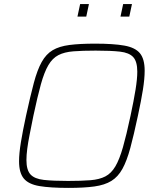

<svg xmlns="http://www.w3.org/2000/svg" viewBox="-20 -909 766 937"><path d="M315 8Q225 8 172 -1Q119 -10 96 -38Q73 -66 73 -122Q73 -160 82 -215Q91 -270 107 -344Q128 -440 145 -504Q162 -568 183.5 -606.5Q205 -645 237 -664Q269 -683 319 -689.5Q369 -696 444 -696Q534 -696 587 -686.5Q640 -677 663 -649Q686 -621 686 -564Q686 -525 677.5 -471.5Q669 -418 653 -344Q633 -250 616 -187Q599 -124 577.5 -85Q556 -46 523.5 -26Q491 -6 440.5 1Q390 8 315 8ZM312 -26Q377 -26 421 -29.5Q465 -33 494 -48Q523 -63 543 -97Q563 -131 580 -190.5Q597 -250 617 -344Q633 -419 641.5 -471.5Q650 -524 650 -559Q650 -609 630 -630.5Q610 -652 565.5 -657Q521 -662 447 -662Q382 -662 338 -658.5Q294 -655 265 -640Q236 -625 216 -591Q196 -557 179.5 -497.5Q163 -438 143 -344Q133 -294 125 -254Q117 -214 113 -183Q109 -152 109 -128Q109 -79 129 -57.5Q149 -36 194 -31Q239 -26 312 -26ZM568 -828 581 -889H624L611 -828ZM358 -828 371 -889H414L401 -828Z"/></svg>

Font: Saira Thin Thin
Style: Italic
Weight: 250
Italic angle: -12°
Version: Version 1.101